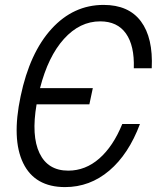

<svg xmlns="http://www.w3.org/2000/svg" viewBox="-20 -746 640 782"><path d="M245 16Q122 16 74.5 -81.5Q27 -179 64 -354Q101 -531 190 -628.5Q279 -726 402 -726Q504 -726 554 -659Q604 -592 598 -468H525Q528 -560 493 -609.5Q458 -659 388 -659Q305 -659 240.5 -587.5Q176 -516 143 -387H358L344 -321H129Q107 -193 141 -122Q175 -51 258 -51Q328 -51 384.5 -100.5Q441 -150 478 -241H550Q504 -118 425 -51Q346 16 245 16Z"/></svg>

Font: Geist Mono Light
Style: Italic
Weight: 300
Italic angle: -12°
Monospace: yes
Designer: Basement.studio, Andrés Briganti, Mateo Zaragoza
Foundry: Basement.studio, Vercel, Andrés Briganti, Guido Ferreyra, Mateo Zaragoza
Version: Version 1.500; ttfautohint (v1.8.4.7-5d5b)